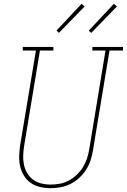

<svg xmlns="http://www.w3.org/2000/svg" viewBox="-20 -982 667 1010"><path d="M246 8Q218 8 190.5 1.5Q163 -5 141.5 -20Q120 -35 106 -58Q92 -81 86 -107Q80 -133 81 -161.5Q82 -190 86 -218L169 -716H100V-735H261V-716H190L107 -215Q103 -190 102 -164.5Q101 -139 106 -115.5Q111 -92 123 -71.5Q135 -51 154 -37Q173 -23 197 -17Q221 -11 246 -11Q270 -11 294.5 -15.5Q319 -20 341.5 -32Q364 -44 383 -62Q402 -80 415.5 -101.5Q429 -123 437 -146.5Q445 -170 449 -194L535 -716H466V-735H627V-716H556L469 -191Q465 -165 456.5 -139Q448 -113 433 -89.5Q418 -66 397 -46.5Q376 -27 351 -14.5Q326 -2 299 3Q272 8 246 8ZM460 -809 447 -821 579 -962 595 -948ZM290 -809 277 -821 409 -962 425 -948Z"/></svg>

Font: Iosevka Etoile Thin Oblique
Style: Regular
Weight: 100
Italic angle: -9°
Designer: Belleve Invis
Foundry: Belleve Invis
Version: Version 15.5.2; ttfautohint (v1.8.4)